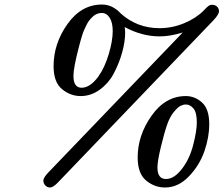

<svg xmlns="http://www.w3.org/2000/svg" viewBox="-20 -770 984 845"><path d="M170.9 24.9Q170.9 10.7 195.8 -14.2L784.2 -627Q729 -609.9 682.1 -609.9Q605 -609.9 528.8 -650.9Q530.8 -634.8 530.8 -626Q530.8 -586.9 517.8 -540Q504.9 -493.2 481.9 -449Q459 -404.8 419.9 -376Q380.9 -347.2 335 -347.2Q290 -347.2 252.9 -377.7Q215.8 -408.2 215.8 -479Q215.8 -578.1 276.9 -664.1Q337.9 -750 428.2 -750Q440.4 -750 451.2 -747.6Q461.9 -745.1 469 -741.9Q476.1 -738.8 484.6 -733.4Q493.2 -728 496.6 -725.1Q500 -722.2 505.6 -716.6Q511.2 -710.9 512.2 -710Q584 -646 682.1 -646Q737.3 -646 789.6 -667.5Q841.8 -689 876 -723.1Q877 -724.1 883.1 -730.5Q889.2 -736.8 891.1 -738.5Q893.1 -740.2 897.5 -743.7Q901.9 -747.1 906 -748Q910.2 -749 914.1 -749Q926.3 -749 935.1 -741Q943.8 -732.9 943.8 -720Q943.8 -707 919.9 -681.2L232.9 35.2Q212.9 55.2 200.2 55.2Q188 55.2 179.4 46.1Q170.9 37.1 170.9 24.9ZM303.2 -436Q303.2 -384.3 338.9 -383.8Q376 -383.8 412.1 -432.1Q440.9 -472.2 458.5 -531.5Q476.1 -590.8 476.1 -632.8Q476.1 -670.9 462.6 -691.9Q449.2 -712.9 428.2 -712.9Q417 -712.9 407 -709Q397 -705.1 388.4 -697Q379.9 -689 373 -680.4Q366.2 -671.9 360.1 -658.9Q354 -646 349.6 -636.5Q345.2 -627 341.1 -613Q336.9 -599.1 335 -592.5Q333 -585.9 330.1 -574.2L327.1 -563Q303.2 -471.2 303.2 -436ZM585.9 -77.1Q585.9 -174.3 647 -260.7Q708 -347.2 797.9 -347.2Q837.9 -347.2 869.4 -318.6Q900.9 -290 900.9 -223.1Q900.9 -166 879.4 -104Q857.9 -42 811 6.6Q764.2 55.2 706.1 55.2Q660.2 55.2 623 24.4Q585.9 -6.3 585.9 -77.1ZM672.9 -33.2Q672.9 17.6 710 17.8Q747.1 18.1 782.2 -28.8Q814.5 -70.8 830.3 -132.3Q846.2 -193.8 846.2 -231Q846.2 -274.9 831.5 -292.5Q816.9 -310.1 797.9 -310.1Q786.6 -310.1 774.9 -304.4Q763.2 -298.8 745.6 -277.8Q728 -256.8 715.8 -222.2Q702.6 -184.1 687.7 -122.1Q672.9 -60.1 672.9 -33.2Z"/></svg>

Font: CMU Serif
Style: BoldItalic
Weight: 700
Italic angle: -14.04°
Version: Version 0.7.0